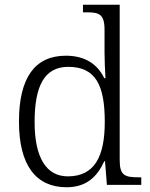

<svg xmlns="http://www.w3.org/2000/svg" viewBox="-20 -780 634 810"><path d="M261 10C344 10 390 -34 420 -100H423L431 0H576V-32H565C508 -32 485 -39 485 -103V-760H330V-728H346C397 -728 421 -721 421 -655V-557C421 -526 423 -485 425 -450H420C392 -508 340 -545 258 -545C127 -545 60 -452 60 -267C60 -81 133 10 261 10ZM268 -36C176 -35 126 -114 126 -265C126 -415 166 -498 268 -498C385 -498 422 -418 422 -266C422 -118 378 -37 268 -36Z"/></svg>

Font: Noto Serif Devanagari Light
Style: Regular
Weight: 300
Designer: Universal Thirst, Indian Type Foundry and the Monotype Design Team
Foundry: Monotype Imaging Inc.
Version: Version 2.004